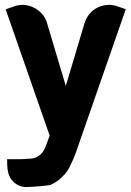

<svg xmlns="http://www.w3.org/2000/svg" viewBox="-20 -545 530 778"><path d="M489.7 -507.8 284.2 82.5Q280.3 92.3 275.4 103Q270.5 113.8 265.1 125Q259.8 137.7 252 148.7Q244.1 159.7 234.4 169.4Q225.1 179.7 212.9 188Q200.7 196.3 186.5 203.6Q182.1 205.1 171.1 206.5Q160.2 208 146.2 209.2Q132.3 210.4 117.4 211.4Q102.5 212.4 90.3 212.9Q72.3 213.9 55.7 206.3Q39.1 198.7 27.8 184.6L27.3 184.1Q18.1 171.9 13.7 156.2Q9.3 140.6 9.3 123.5L8.8 100.1H9.3H63.5H64.5Q69.8 99.6 76.7 99.4Q83.5 99.1 90.1 98.6Q96.7 98.1 102.3 97.9Q107.9 97.7 110.4 97.2Q126.5 94.2 135.7 87.4Q141.1 84 145.5 79.6Q149.9 75.2 153.8 70.3Q157.7 64.5 160.6 58.1Q163.6 51.8 166.5 44.4L181.2 4.4L2.9 -507.3L37.1 -519Q57.1 -526.4 77.4 -524.9Q97.7 -523.4 115.2 -515.1Q132.8 -506.8 147 -492.4Q161.1 -478 168.5 -458.5L246.6 -196.8L324.7 -458.5H325.2Q332.5 -478 346.2 -492.7Q359.9 -507.3 377.7 -515.6Q395.5 -523.9 416 -525.1Q436.5 -526.4 456.5 -519Z"/></svg>

Font: Millunium
Style: Bold
Weight: 700
Designer: kolcsarzsolt
Foundry: Kolcsar Szilard Zsolt
Version: Version 2.000980; 2016